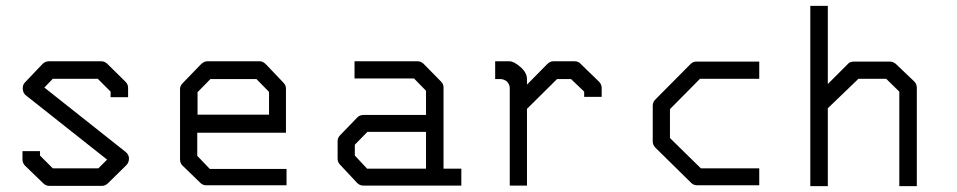

<svg xmlns="http://www.w3.org/2000/svg" viewBox="-20 -686 3280 658"><path d="M359 -372 315 -416H161L132 -386L411 -165Q422 -155.5 422 -143Q422 -129 413 -120L350 -58Q341 -49 329 -49H149Q137 -49 128 -58L66 -118Q57 -127 57 -140V-168H117V-153L161 -109H317L347 -139L69 -359Q59.5 -365.5 58 -381V-384.5Q58 -396 66 -404L126 -467Q135 -476 148 -476H327Q339 -476 348 -467L410 -406Q419 -397 419 -385V-353H359Z M656 -231V-152L699 -107H962V-51H687Q675 -51 667 -59L605 -119Q597 -127 597 -140V-382Q597 -392 607 -402L668 -465Q679 -476 690 -476H871Q881 -476 892 -465L951 -403Q960 -394 960 -383V-231ZM657 -293H902V-371L859 -415H701L657 -370Z M1440 -108V-234H1239L1196 -190V-153L1238 -108ZM1500 -108H1561V-50H1225Q1213 -50 1204 -59L1146 -121Q1137 -130 1137 -142V-202Q1137 -214 1146 -223L1205 -284Q1213 -292 1226 -292H1440V-375L1399 -417H1195V-476H1411Q1423 -476 1432 -467L1491 -407Q1500 -398 1500 -387Z M1786 -313V-50H1727V-384Q1727 -395.5 1718 -406Q1707.5 -415 1695 -415H1677V-476H1726Q1741 -476 1763.5 -456.5Q1786 -437 1786 -415V-396L1855 -466Q1865 -476 1876 -476H1949Q1962.5 -476 1970 -467L2033 -406Q2042 -397 2042 -384V-354H1982V-372L1937 -415H1889Z M2582 -475V-416H2379L2276 -312V-213L2382 -109H2582V-51H2370Q2357 -51 2349 -59L2226 -180Q2217 -189 2217 -201V-324Q2217 -336 2226 -345L2346 -466Q2355 -475 2366 -475Z M2757 -48V-666H2817V-398L2889 -470Q2895 -475 2910 -475H3029Q3040.5 -475 3050 -467L3113 -407Q3122 -398 3122 -385V-48H3062V-372L3017 -416H2922L2817 -315V-48Z"/></svg>

Font: 3270 Nerd Font Mono
Style: Regular
Weight: 400
Monospace: yes
Version: Version 3.0.1;Nerd Fonts 3.0.0